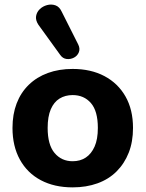

<svg xmlns="http://www.w3.org/2000/svg" viewBox="-20 -799 629 830"><path d="M294 11Q215 11 156.5 -20Q98 -51 66 -109Q34 -167 34 -246Q34 -305 52 -352Q70 -399 104.5 -432.5Q139 -466 187 -483.5Q235 -501 294 -501Q373 -501 431.5 -470Q490 -439 522.5 -382Q555 -325 555 -246Q555 -186 536.5 -139Q518 -92 484 -58Q450 -24 401.5 -6.5Q353 11 294 11ZM294 -102Q327 -102 351 -118Q375 -134 389 -165.5Q403 -197 403 -246Q403 -319 373 -353.5Q343 -388 294 -388Q262 -388 237.5 -373Q213 -358 199.5 -326.5Q186 -295 186 -246Q186 -173 216 -137.5Q246 -102 294 -102ZM240 -562 146 -692Q133 -712 136 -729.5Q139 -747 152 -759.5Q165 -772 183.5 -777Q202 -782 219.5 -776Q237 -770 247 -748L318 -607Q327 -589 321 -573.5Q315 -558 300 -550Q285 -542 268 -544Q251 -546 240 -562Z"/></svg>

Font: Nunito ExtraLight ExtraBold
Style: Regular
Weight: 800
Version: Version 3.602